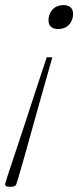

<svg xmlns="http://www.w3.org/2000/svg" viewBox="-53 -517 323 754"><path d="M-32.5 205 -24.5 177.5Q-20 164 -10.8 136.2Q-1.5 108.5 11.2 70.2Q24 32 38.8 -13Q53.5 -58 69.2 -106Q85 -154 100.5 -201.5Q116 -249 130.5 -292H152.5Q140.5 -249 127 -201.5Q113.5 -154 100 -106Q86.5 -58 74 -13Q61.5 32 50.8 70Q40 108 32.2 135.8Q24.5 163.5 20 177.5L11.5 205Q10.5 209 7.5 211.8Q4.5 214.5 -0.2 215.5Q-5 216.5 -12 216.5Q-19.5 216.5 -24.5 215.5Q-29.5 214.5 -31.5 211.8Q-33.5 209 -32.5 205ZM174.5 -403Q157 -403 147.2 -411.8Q137.5 -420.5 137.5 -437Q137.5 -453 144.5 -466.8Q151.5 -480.5 164.5 -488.8Q177.5 -497 197 -497Q214.5 -497 224.2 -488Q234 -479 234 -462.5Q234 -447 227.2 -433.2Q220.5 -419.5 207.2 -411.2Q194 -403 174.5 -403Z"/></svg>

Font: Newsreader 9pt ExtraLight
Style: Italic
Weight: 250
Italic angle: -17°
Designer: Hugues Gentile
Foundry: Production Type
Version: Version 1.003